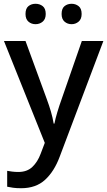

<svg xmlns="http://www.w3.org/2000/svg" viewBox="-20 -756 567 1016"><path d="M1 -539H115L227 -233Q240 -198 249.5 -165.5Q259 -133 264 -102H268Q273 -128 283.5 -163Q294 -198 307 -234L413 -539H527L296 73Q267 151 218.5 195.5Q170 240 92 240Q67 240 49 237.5Q31 235 18 232V148Q28 150 44 152Q60 154 77 154Q123 154 151 127.5Q179 101 195 58L217 0ZM115 -682Q115 -711 130.5 -723.5Q146 -736 168 -736Q190 -736 206 -723.5Q222 -711 222 -682Q222 -655 206 -641.5Q190 -628 168 -628Q146 -628 130.5 -641.5Q115 -655 115 -682ZM306 -682Q306 -711 321.5 -723.5Q337 -736 359 -736Q380 -736 396 -723.5Q412 -711 412 -682Q412 -655 396 -641.5Q380 -628 359 -628Q337 -628 321.5 -641.5Q306 -655 306 -682Z"/></svg>

Font: Noto Sans Kannada Medium
Style: Regular
Weight: 500
Designer: Jelle Bosma - Monotype Design Team
Foundry: Monotype Imaging Inc.
Version: Version 2.005; ttfautohint (v1.8.4.7-5d5b)